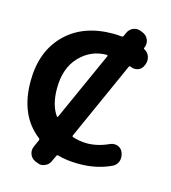

<svg xmlns="http://www.w3.org/2000/svg" viewBox="-125 -922 952 1069"><g transform="rotate(15 351.0 -387.0)"><path d="M339.8 -157.2Q336.9 -150.4 343.8 -148.4Q380.9 -135.7 424.8 -134.8Q488.3 -134.8 552.7 -165Q564.5 -169.9 576.2 -169.9Q585.9 -169.9 594.7 -167Q616.2 -159.2 625 -138.7L627 -133.8Q631.8 -121.1 631.8 -108.4Q631.8 -97.7 628.9 -86.9Q620.1 -62.5 597.7 -51.8Q514.6 -12.7 415 -12.7Q413.1 -12.7 411.1 -12.7Q342.8 -12.7 290 -28.3Q283.2 -30.3 280.3 -23.4L263.7 11.7Q253.9 34.2 231.4 42Q221.7 46.9 210.9 46.9Q199.2 46.9 187.5 41L174.8 36.1Q153.3 26.4 144.5 3.9Q140.6 -6.8 140.6 -16.6Q140.6 -28.3 145.5 -40L164.1 -82Q167 -88.9 161.1 -93.8Q34.2 -191.4 34.2 -387.7Q34.2 -559.6 135.7 -661.1Q237.3 -762.7 411.1 -762.7Q430.7 -762.7 459 -759.8Q466.8 -758.8 469.7 -765.6L479.5 -787.1Q489.3 -808.6 511.7 -817.4Q521.5 -821.3 532.2 -821.3Q543.9 -821.3 555.7 -816.4L569.3 -810.5Q590.8 -800.8 599.6 -778.3Q603.5 -767.6 603.5 -757.8Q603.5 -746.1 598.6 -734.4L597.7 -732.4Q594.7 -725.6 601.6 -722.7Q622.1 -711.9 629.9 -688.5Q632.8 -677.7 632.8 -668Q632.8 -655.3 627.9 -643.6L625 -636.7Q616.2 -615.2 594.7 -607.4Q585 -604.5 576.2 -604.5Q563.5 -604.5 552.7 -609.4Q551.8 -609.4 550.8 -610.4Q543.9 -613.3 541 -606.4ZM226.6 -236.3Q227.5 -234.4 229.5 -234.4Q229.5 -234.4 230.5 -234.4Q232.4 -235.4 233.4 -237.3L411.1 -632.8Q412.1 -635.7 410.6 -637.7Q409.2 -639.6 407.2 -639.6Q314.5 -639.6 250 -571.3Q186.5 -503.9 186.5 -387.7Q186.5 -292 226.6 -236.3Z"/></g></svg>

Font: Gen Jyuu Gothic P Bold
Style: Bold
Weight: 700
Designer: [Source Han Sans]
Ryoko NISHIZUKA  (kana & ideographs); Paul D. Hunt (Latin, Greek & Cyrillic); Wenlong ZHANG  (bopomofo
Version: Version 1.002.20150607